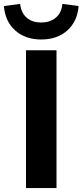

<svg xmlns="http://www.w3.org/2000/svg" viewBox="-61 -962 422 982"><path d="M72 0V-705H228V0ZM150 -760Q68 -760 16.5 -806.5Q-35 -853 -41 -931L42 -942Q47 -897 75 -872Q103 -847 149 -847Q196 -847 225 -872Q254 -897 258 -942L341 -931Q335 -853 283.5 -806.5Q232 -760 150 -760Z"/></svg>

Font: Mulish ExtraLight ExtraBold
Style: Regular
Weight: 800
Version: Version 3.603